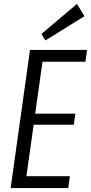

<svg xmlns="http://www.w3.org/2000/svg" viewBox="-20 -953 461 973"><path d="M97 -60H334L326 0H34L132 -700H421L413 -640H179L202 -688L154 -346L141 -377H362L354 -321H133L155 -352L107 -12ZM408 -871 210 -748 190 -781 370 -933Z"/></svg>

Font: Pathway Extreme Condensed Light
Style: Italic
Weight: 300
Width: 3
Italic angle: -8°
Version: Version 1.001;gftools[0.9.26]